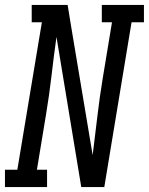

<svg xmlns="http://www.w3.org/2000/svg" viewBox="-46 -755 601 775"><path d="M-26 0V-70H24L123 -665H82V-735H227L241 -649L328 -129Q338 -207 347 -285Q356 -363 369 -441L406 -665H365V-735H535V-665H485L375 0H282L182 -606Q171 -528 162 -450Q153 -372 140 -294L103 -70H144V0Z"/></svg>

Font: Iosevka Curly Slab Oblique
Style: Regular
Weight: 400
Italic angle: -9°
Monospace: yes
Designer: Belleve Invis
Foundry: Belleve Invis
Version: Version 11.1.0; ttfautohint (v1.8.3)